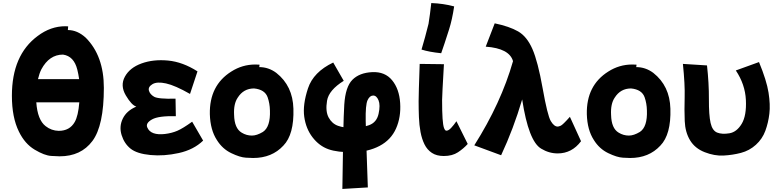

<svg xmlns="http://www.w3.org/2000/svg" viewBox="-20 -963 5105 1259"><path d="M218 -292Q226 -177 279 -136Q317 -106 365 -105Q437 -105 470 -163Q493 -203 500 -292ZM499 -444Q494 -478 487 -506Q465 -595 393 -605Q303 -605 251 -508Q238 -482 229 -444ZM371 62Q360 62 316 59.5Q272 57 207.5 18.5Q143 -20 104 -100Q58 -193 58 -335Q58 -602 227 -727Q312 -791 408 -791L427 -790L425 -766Q487 -766 542 -716Q661 -597 661 -387Q661 -139 586 -38.5Q511 62 371 62Z M1275 -495 1226 -347Q1128 -403 1068.5 -416Q1009 -429 979.5 -411Q950 -393 956.5 -369Q963 -345 990 -329Q1017 -313 1131 -316L1133 -201Q1020 -204 977 -180Q934 -156 945.5 -128Q957 -100 987 -89.5Q1017 -79 1062 -84.5Q1107 -90 1143 -105.5Q1179 -121 1240 -165L1312 -41Q1250 19 1152.5 40.5Q1055 62 966.5 53.5Q878 45 836.5 12Q795 -21 777.5 -77Q760 -133 785 -185Q810 -237 874 -264Q843 -273 805 -337.5Q767 -402 799 -460.5Q831 -519 908 -547Q985 -575 1081.5 -566Q1178 -557 1275 -495Z M1632 -74Q1664 -74 1704 -98Q1754 -131 1750 -239Q1749 -285 1735 -325Q1717 -376 1646 -383Q1577 -383 1539 -323Q1511 -282 1515 -210Q1517 -121 1565 -93Q1596 -74 1632 -74ZM1640 73Q1631 73 1592.5 71Q1554 69 1496 41Q1438 13 1402 -45Q1359 -111 1356 -214Q1352 -403 1497 -494Q1569 -540 1654 -540L1682 -539L1680 -523Q1741 -523 1792 -485Q1900 -400 1904 -250Q1909 -81 1838 -8Q1763 73 1640 73Z M2165 -553 2234 -433Q2136 -372 2124.5 -302.5Q2113 -233 2135 -192.5Q2157 -152 2196.5 -138Q2236 -124 2292.5 -124Q2349 -124 2399.5 -142Q2450 -160 2462.5 -217Q2475 -274 2462 -305.5Q2449 -337 2426.5 -336.5Q2404 -336 2390 -305.5Q2376 -275 2378 -170Q2380 -65 2392 266L2225 276Q2230 -159 2237.5 -276.5Q2245 -394 2291 -440Q2337 -486 2420.5 -490Q2504 -494 2551 -437Q2598 -380 2604 -287.5Q2610 -195 2577 -120.5Q2544 -46 2469.5 -6.5Q2395 33 2294.5 35Q2194 37 2133.5 15.5Q2073 -6 2029.5 -62.5Q1986 -119 1975 -197.5Q1964 -276 1999.5 -383.5Q2035 -491 2165 -553Z M2890 60Q2843 60 2812 39.5Q2781 19 2763.5 -16.5Q2746 -52 2737.5 -97.5Q2729 -143 2727 -194.5Q2725 -246 2725 -299Q2725 -344 2732 -544L2891 -542Q2879 -336 2879 -308Q2879 -230 2882 -186Q2885 -142 2891.5 -124Q2898 -106 2907 -106Q2921 -106 2938 -124Q2955 -142 2973 -168L3047 -19Q3020 11 2983 35.5Q2946 60 2890 60ZM2808 -943Q2888 -940 2958 -921Q2945 -834 2925 -771Q2891 -664 2873 -614Q2794 -622 2744 -638Q2768 -718 2790 -807Q2800 -869 2808 -943Z M3266 55 3090 -10Q3266 -288 3344 -562Q3320 -646 3165 -657L3224 -810Q3320 -790 3377.5 -757Q3435 -724 3471 -642Q3507 -560 3538.5 -383Q3570 -206 3591.5 -169.5Q3613 -133 3637 -133Q3643 -133 3656.5 -138.5Q3670 -144 3717 -197L3790 -37Q3730 43 3637 43Q3580 43 3529 12Q3446 -36 3404 -311Q3347 -118 3266 55Z M4104 -74Q4136 -74 4176 -98Q4226 -131 4222 -239Q4221 -285 4207 -325Q4189 -376 4118 -383Q4049 -383 4011 -323Q3983 -282 3987 -210Q3989 -121 4037 -93Q4068 -74 4104 -74ZM4112 73Q4103 73 4064.5 71Q4026 69 3968 41Q3910 13 3874 -45Q3831 -111 3828 -214Q3824 -403 3969 -494Q4041 -540 4126 -540L4154 -539L4152 -523Q4213 -523 4264 -485Q4372 -400 4376 -250Q4381 -81 4310 -8Q4235 73 4112 73Z M4616 -534Q4629 -418 4628.5 -313Q4628 -208 4639.5 -157Q4651 -106 4683 -93.5Q4715 -81 4763 -89Q4811 -97 4843.5 -151Q4876 -205 4871 -307.5Q4866 -410 4805 -501L4957 -556Q5007 -435 5019.5 -356Q5032 -277 5025 -217.5Q5018 -158 4998.5 -105Q4979 -52 4936.5 -13.5Q4894 25 4838.5 39.5Q4783 54 4724 57Q4665 60 4601 35Q4537 10 4505 -43Q4473 -96 4470 -169Q4467 -242 4469.5 -325Q4472 -408 4458 -544Z"/></svg>

Font: KN Bobohei
Style: Bold
Weight: 700
Designer: Kingnam Type Foundry
Version: Version 1.710;March 18, 2023